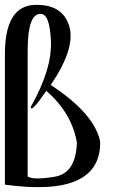

<svg xmlns="http://www.w3.org/2000/svg" viewBox="-20 -754 526 784"><path d="M0 0V-529C-0.7 -661.7 39.3 -730 120 -734C196.7 -736.7 244.2 -708 262.5 -648C280.8 -588 255.7 -507.7 187 -407C306.3 -329 373.7 -252 389 -176C391.7 -22.7 262 36 0 0ZM93 -552V-33C109.7 -23 146.7 -22.8 204 -32.5C261.3 -42.2 291.3 -88.7 294 -172C280 -252.7 238.3 -323 169 -383C126.3 -320.3 105.3 -298.7 106 -318C164 -420.7 191.3 -510.2 188 -586.5C184.7 -662.8 170 -699.7 144 -697C110.7 -697 93.7 -648.7 93 -552Z"/></svg>

Font: Neocyr
Style: Regular
Weight: 400
Designer: Viktar Palstsiuk <vipals@gmail.com>
Version: 1.00